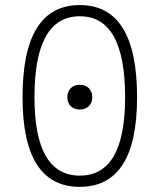

<svg xmlns="http://www.w3.org/2000/svg" viewBox="-20 -723 626 753"><path d="M293 9.8Q68.4 9.8 68.4 -341.8Q68.4 -703.1 293 -703.1Q517.6 -703.1 517.6 -341.8Q517.6 9.8 293 9.8ZM293 -34.2Q470.7 -34.2 470.7 -341.8Q470.7 -659.2 293 -659.2Q115.2 -659.2 115.2 -341.8Q115.2 -34.2 293 -34.2ZM293 -293.5Q271 -293.5 257.6 -306.6Q244.1 -319.8 244.1 -341.8Q244.1 -363.8 257.6 -377.2Q271 -390.6 293 -390.6Q314.9 -390.6 328.4 -377.2Q341.8 -363.8 341.8 -341.8Q341.8 -319.8 328.4 -306.6Q314.9 -293.5 293 -293.5Z"/></svg>

Font: Cascadia Mono NF ExtraLight
Style: Regular
Weight: 200
Monospace: yes
Designer: Aaron Bell
Foundry: Saja Typeworks
Version: Version 2404.023; ttfautohint (v1.8.4)